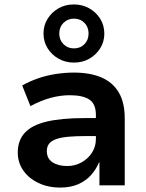

<svg xmlns="http://www.w3.org/2000/svg" viewBox="-20 -835 658 865"><path d="M251 10Q196 10 152.5 -11Q109 -32 84.5 -67.5Q60 -103 60 -148Q60 -202 91.5 -236.5Q123 -271 189.5 -287Q256 -303 362 -303H430V-222H368Q322 -222 288.5 -219Q255 -216 233.5 -208.5Q212 -201 201.5 -188Q191 -175 191 -154Q191 -121 216.5 -104Q242 -87 283 -87Q318 -87 347.5 -103.5Q377 -120 394.5 -147.5Q412 -175 412 -208V-317Q412 -367 382.5 -386.5Q353 -406 294 -406Q253 -406 209.5 -394.5Q166 -383 117 -357L80 -450Q114 -469 151.5 -482Q189 -495 230.5 -501.5Q272 -508 313 -508Q385 -508 436 -486.5Q487 -465 514.5 -419.5Q542 -374 542 -301V0H428V-103H426Q412 -70 388.5 -44.5Q365 -19 331 -4.5Q297 10 251 10ZM313 -553Q275 -553 244 -570.5Q213 -588 194.5 -617.5Q176 -647 176 -684Q176 -721 194.5 -750.5Q213 -780 243.5 -797.5Q274 -815 313 -815Q351 -815 382 -797.5Q413 -780 431.5 -750.5Q450 -721 450 -683Q450 -647 431.5 -617.5Q413 -588 382.5 -570.5Q352 -553 313 -553ZM313 -617Q342 -617 360.5 -636Q379 -655 379 -684Q379 -713 360.5 -732Q342 -751 313 -751Q285 -751 266 -732Q247 -713 247 -684Q247 -655 266 -636Q285 -617 313 -617Z"/></svg>

Font: Nunito Sans 8pt
Style: Bold
Weight: 700
Version: Version 3.101;gftools[0.9.27]